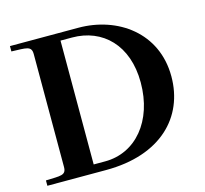

<svg xmlns="http://www.w3.org/2000/svg" viewBox="-102 -821 1001 936"><g transform="rotate(-15 398.5 -352.5)"><path d="M25 -27V0H321C599 0 747 -154 747 -359C747 -580 568 -705 370 -705H25V-678C100 -675 127 -680 127 -637V-68C127 -25 100 -30 25 -27ZM270 -42V-667H328C482 -667 595 -558 595 -369C595 -174 482 -42 328 -42Z"/></g></svg>

Font: Ortica Linear
Style: Bold
Weight: 700
Designer: Benedetta Bovani
Foundry: Collletttivo
Version: Version 2.000;Glyphs 3.1.2 (3151)